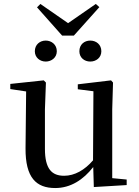

<svg xmlns="http://www.w3.org/2000/svg" viewBox="-20 -935 700 970"><path d="M211 -624C240 -624 267 -644 267 -676C267 -710 240 -730 211 -730C182 -730 156 -710 156 -676C156 -644 182 -624 211 -624ZM436 -624C466 -624 492 -644 492 -676C492 -710 466 -730 436 -730C406 -730 381 -710 381 -676C381 -644 406 -624 436 -624ZM184 -915 167 -898 294 -755H353L482 -899L464 -915L324 -818ZM454 10 620 0V-28L547 -35V-383L551 -518L541 -529L373 -509V-484L452 -474L450 -125C408 -76 357 -47 304 -47C242 -47 207 -81 207 -183V-383L212 -518L201 -529L32 -511V-485L112 -473L109 -186C108 -37 163 15 259 15C337 15 401 -27 451 -91Z"/></svg>

Font: Noto Serif TC Medium
Style: Regular
Weight: 500
Designer: Ryoko NISHIZUKA 西塚涼子 (kana & ideographs); Frank Grießhammer (Latin, Greek & Cyrillic); Wenlong ZHANG 张文龙 (bopomofo); San
Foundry: Adobe
Version: Version 2.001;hotconv 1.1.0;makeotfexe 2.6.0